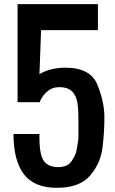

<svg xmlns="http://www.w3.org/2000/svg" viewBox="-20 -895 553 924"><path d="M44.9 -250H169.9V-230.5Q169.9 -148.4 191.7 -119.6Q213.4 -90.8 259.8 -90.8Q305.7 -90.8 324.7 -119.6Q343.8 -148.4 347.9 -169.2Q352.1 -189.9 354.7 -208.7Q357.4 -227.5 357.4 -238.3V-321.3Q357.4 -390.6 347.9 -419.4Q338.4 -448.2 318.8 -461.9Q299.3 -475.6 265.1 -475.6Q231 -475.6 206.5 -454.1Q182.1 -432.6 170.9 -403.3H64.5V-875H451.2V-750H177.7L169.9 -538.1Q222.7 -569.3 294.9 -569.3Q415.5 -569.3 449 -486.8Q482.4 -404.3 482.4 -330.6Q482.4 -256.3 472.9 -182.1Q463.4 -107.9 413.1 -49.6Q362.8 8.8 253.4 8.8Q144.5 8.8 94.7 -56.9Q44.9 -122.6 44.9 -250Z"/></svg>

Font: Oswald-Regular
Style: Regular
Weight: 400
Designer: vernon adams
Foundry: vernon adams
Version: Version 2.002; ttfautohint (v0.92.18-e454-dirty) -l 8 -r 50 